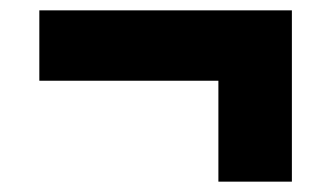

<svg xmlns="http://www.w3.org/2000/svg" viewBox="-20 -474 640 371"><path d="M544 -123H402V-318H56V-454H544Z"/></svg>

Font: Nunito Sans Heavy
Style: Regular
Weight: 400
Designer: Vernon Adams
Foundry: Vernon Adams
Version: Version 2.500